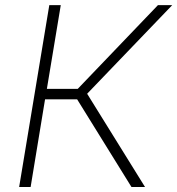

<svg xmlns="http://www.w3.org/2000/svg" viewBox="-20 -748 709 768"><path d="M56.6 0 177.2 -727.5H223.1L167.5 -392.6H291L611.8 -727.5H668.9L328.6 -373L560.1 0H505.9L288.6 -350.6H160.2L102.5 0Z"/></svg>

Font: Inter 16pt ExtraLight
Style: Italic
Weight: 250
Italic angle: -9.3988°
Version: Version 4.001;git-66647c0bb